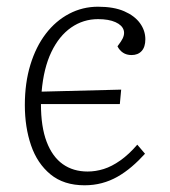

<svg xmlns="http://www.w3.org/2000/svg" viewBox="-20 -538 505 572"><path d="M272 -518Q319 -518 350 -504.5Q381 -491 397 -469Q413 -447 413 -421Q413 -398 402 -386Q391 -374 372 -374Q357 -374 346.5 -381Q336 -388 330 -400L340 -414Q353 -433 348.5 -448Q344 -463 324 -472Q304 -481 272 -481Q228 -481 192 -456Q156 -431 133 -383Q110 -335 104 -265L341 -271L337 -228H102Q102 -160 119 -115.5Q136 -71 167 -49Q198 -27 241 -27Q265 -27 289 -34.5Q313 -42 338.5 -60Q364 -78 389 -107L412 -80Q393 -59 372.5 -41.5Q352 -24 330 -11.5Q308 1 283.5 7.5Q259 14 232 14Q170 14 130.5 -18.5Q91 -51 72.5 -105Q54 -159 54 -225Q54 -291 70.5 -345Q87 -399 116.5 -437.5Q146 -476 186 -497Q226 -518 272 -518Z"/></svg>

Font: Literata 18pt ExtraLight
Style: Italic
Weight: 250
Italic angle: -2°
Designer: Latin by Veronika Burian and Jose Scaglione. Greek by Irene Vlachou. Cyrillic by Vera Evstafieva
Foundry: TypeTogether
Version: Version 3.103;gftools[0.9.29]